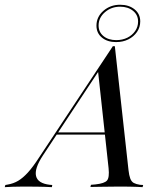

<svg xmlns="http://www.w3.org/2000/svg" viewBox="-89 -772 654 792"><path d="M87.9 -130.6Q52.4 -76.6 59.7 -46Q66.9 -15.3 116.9 -9.7L126.6 -8.9L125 0Q96.8 -1.6 64.5 -2Q32.3 -2.4 8.1 -2.4Q-17.7 -2.4 -36.7 -1.6Q-55.6 -0.8 -69.4 0L-66.9 -8.9L-58.1 -10.5Q-33.9 -14.5 -14.1 -26.2Q5.6 -37.9 26.2 -60.5Q46.8 -83.1 71.8 -121.8L376.6 -581.5H384.7L441.1 -70.2Q443.5 -48.4 448.4 -35.5Q453.2 -22.6 462.9 -17.3Q472.6 -12.1 488.7 -9.7L501.6 -8.9L499.2 0Q489.5 -0.8 476.2 -1.2Q462.9 -1.6 447.2 -2Q431.5 -2.4 413.7 -2.4H408.9H404.8Q385.5 -2.4 367.7 -2Q350 -1.6 334.3 -1.6Q318.5 -1.6 306 -1.2Q293.5 -0.8 283.9 -0.8L286.3 -9.7L304.8 -11.3Q341.9 -15.3 352.4 -27.4Q362.9 -39.5 358.9 -78.2L315.3 -479L329 -495.2ZM141.1 -216.9 146.8 -225.8H381.5V-216.9ZM389.5 -598.4Q354 -598.4 331.5 -616.9Q308.9 -635.5 308.9 -666.1Q308.9 -702.4 337.5 -727.4Q366.1 -752.4 406.5 -752.4Q442.7 -752.4 466.1 -733.5Q489.5 -714.5 489.5 -683.9Q489.5 -659.7 476.2 -640.3Q462.9 -621 440.7 -609.7Q418.5 -598.4 389.5 -598.4ZM390.3 -606.5Q416.1 -606.5 436.3 -616.5Q456.5 -626.6 468.5 -644Q480.6 -661.3 480.6 -683.1Q480.6 -710.5 459.7 -727.4Q438.7 -744.4 406.5 -744.4Q370.2 -744.4 344 -721.8Q317.7 -699.2 317.7 -666.9Q317.7 -639.5 337.9 -623Q358.1 -606.5 390.3 -606.5Z"/></svg>

Font: Playfair 144pt SemiCondensed
Style: Italic
Weight: 400
Width: 4
Italic angle: -15.6°
Designer: Claus Eggers Sørensen
Foundry: Claus Eggers Sørensen
Version: Version 2.203